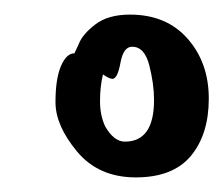

<svg xmlns="http://www.w3.org/2000/svg" viewBox="-20 -803 306 263"><path d="M82 -730 88 -743Q93 -756 110.5 -769.5Q128 -783 158 -783Q208 -783 237 -750Q266 -717 266 -668Q266 -619 241.5 -589.5Q217 -560 166 -560Q115 -560 85.5 -595.5Q56 -631 56 -663Q56 -695 63.5 -712.5Q71 -730 82 -730ZM134 -695Q130 -695 121 -701Q117 -684 117 -664.5Q117 -645 124 -630Q136 -609 151 -609Q191 -609 191 -666Q191 -688 184.5 -713.5Q178 -739 161 -739Q149 -739 145 -717Q141 -695 134 -695Z"/></svg>

Font: Ma Shan Zheng
Style: Regular
Weight: 400
Designer: ZhongQi
Foundry: ZhongQi
Version: Version 2.001